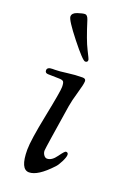

<svg xmlns="http://www.w3.org/2000/svg" viewBox="-133 -708 515 766"><g transform="rotate(20 125.0 -325.0)"><path d="M106 -642Q131 -562 148 -529Q165 -496 165 -492Q165 -482 154.5 -482Q144 -482 91 -549Q38 -616 38 -631Q38 -646 59 -653Q80 -660 90 -660Q100 -660 106 -642ZM79 -383 34 -384Q20 -384 20 -396Q20 -410 43 -410H53Q71 -410 103.5 -414.5Q136 -419 167 -419Q181 -419 181 -408Q181 -395 169.5 -356Q158 -317 154 -292Q124 -103 124 -93Q124 -83 130 -74.5Q136 -66 144 -66Q164 -66 182.5 -92Q201 -118 206 -118Q216 -118 216 -108Q216 -98 206 -78Q196 -58 187 -49Q132 10 95 10Q58 10 58 -73Q58 -113 80.5 -224.5Q103 -336 103 -355Q103 -374 98 -378.5Q93 -383 79 -383Z"/></g></svg>

Font: Sorts Mill Goudy
Style: Italic
Weight: 400
Italic angle: -7.40001°
Version: Version 003.101